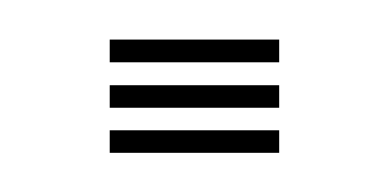

<svg xmlns="http://www.w3.org/2000/svg" viewBox="-20 -464 198 98"><path d="M36 -432.2V-443.8H122.5V-432.2ZM36 -409V-420.5H122.5V-409ZM36 -386V-397.5H122.5V-386Z"/></svg>

Font: Big Shoulders Inline Text Light
Style: Regular
Weight: 300
Designer: Patric King
Foundry: XO Type Co
Version: Version 1.000